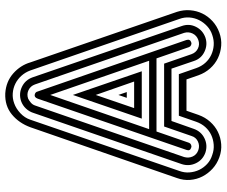

<svg xmlns="http://www.w3.org/2000/svg" viewBox="-86 -648 862 730"><g transform="rotate(-90 345.0 -283.0)"><path d="M665 -41Q673 -16 671 9Q669 34 658.5 55.5Q648 77 629.5 94Q611 111 586 120Q561 129 536 127Q511 125 489 114.5Q467 104 450 85Q433 66 424 41L408 -5H289L273 41Q264 66 247 85Q230 104 208.5 114.5Q187 125 162 127Q137 129 112 120Q87 111 68.5 94Q50 77 39 55.5Q28 34 26 9Q24 -16 33 -41L226 -598Q242 -642 275 -669Q308 -696 355 -694Q400 -691 431 -663.5Q462 -636 473 -598ZM442 -599Q435 -618 422 -632.5Q409 -647 392 -655.5Q375 -664 355.5 -665.5Q336 -667 317 -660Q297 -653 279.5 -636.5Q262 -620 255 -599L60 -32Q53 -13 54.5 6.5Q56 26 64 43Q72 60 86.5 73.5Q101 87 121 93Q140 100 160 98.5Q180 97 197 89Q214 81 227 66.5Q240 52 247 32L270 -34H428L451 32Q458 52 471 66.5Q484 81 501 89Q518 97 537.5 98.5Q557 100 577 93Q596 87 610.5 73.5Q625 60 633.5 43Q642 26 643.5 6.5Q645 -13 638 -32ZM349 -264 360 -232H338ZM611 -23Q621 5 608 31Q595 57 567 67Q540 76 513.5 63.5Q487 51 478 23L449 -62H250L220 23Q210 51 184 63.5Q158 76 130 67Q102 57 89.5 31Q77 5 86 -23L280 -585Q285 -602 297 -615Q309 -628 326 -634Q354 -643 380 -630.5Q406 -618 416 -590ZM299 -204H400L349 -350ZM389 -581Q383 -598 367.5 -605.5Q352 -613 335 -607Q327 -603 319.5 -596.5Q312 -590 309 -581L113 -14Q108 3 115 18.5Q122 34 139 40Q156 46 172 38.5Q188 31 193 14L229 -90H468L504 14Q510 31 525.5 38.5Q541 46 558 40Q575 34 582.5 18.5Q590 3 585 -14ZM349 -437 439 -175H259ZM558 -5Q562 9 549 13Q544 15 538.5 12.5Q533 10 531 5L488 -119H210L167 5Q165 10 159.5 12.5Q154 15 149 13Q135 9 140 -5L335 -571Q340 -584 350 -582Q360 -580 362 -571ZM219 -147H479L349 -523Z"/></g></svg>

Font: Zschusch
Style: Regular
Weight: 400
Designer: Peter Wiegel
Foundry: Peter Wiegel